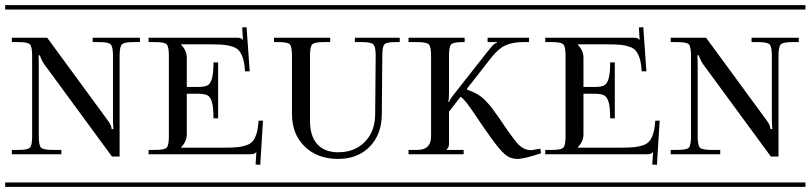

<svg xmlns="http://www.w3.org/2000/svg" viewBox="-29 -728 3158 748"><path d="M-8.8 -708H542V-690.9H-8.8ZM-8.8 -17.1H542V0H-8.8ZM17.1 -581.1H154.8L389.2 -261.2Q405.8 -239.7 405.8 -225.1H413.1Q411.1 -244.6 411.1 -267.1V-511.2Q411.1 -546.4 402.1 -555.2Q393.1 -564 357.9 -564H332V-581.1H516.1V-564H490.2Q455.1 -564 446 -555.2Q437 -546.4 437 -511.2V-118.2H407.2L146 -474.1Q140.1 -481.9 135.5 -490.7Q130.9 -499.5 128.9 -504.9Q127 -510.3 127 -512.2H121.1Q122.1 -501 122.1 -470.2V-196.8Q122.1 -161.6 130.9 -152.8Q139.6 -144 174.8 -144H210V-127H17.1V-144H43.9Q79.1 -144 87.6 -152.8Q96.2 -161.6 96.2 -196.8V-511.2Q96.2 -546.4 87.6 -555.2Q79.1 -564 43.9 -564H17.1Z M549.8 -581.1H890.6Q902.8 -581.1 907 -579.8Q911.1 -578.6 916.5 -573.2H917.5L914.6 -621.1L931.6 -622.1L943.8 -450.2H925.8Q923.8 -479 918.5 -497.6Q913.1 -516.1 904.5 -527.8Q896 -539.6 879.6 -545.4Q863.3 -551.3 844.5 -553.2Q825.7 -555.2 794.9 -555.2H676.8V-553.2Q698.7 -531.2 698.7 -502.9V-389.2H741.7Q766.6 -389.2 778.6 -395Q790.5 -400.9 796.6 -421.4Q802.7 -441.9 802.7 -484.9H820.8V-267.1H802.7Q802.7 -310.1 796.6 -330.6Q790.5 -351.1 778.6 -356.9Q766.6 -362.8 741.7 -362.8H698.7V-205.1Q698.7 -176.8 676.8 -154.8V-152.8H847.7Q878.4 -152.8 897.2 -154.8Q916 -156.7 932.4 -162.6Q948.7 -168.5 957.3 -180.2Q965.8 -191.9 971.2 -210.4Q976.6 -229 978.5 -257.8H995.6L984.9 -85.9L966.8 -86.9L969.7 -134.8H968.8Q963.9 -129.9 959 -128.4Q954.1 -127 941.9 -127H549.8V-144H576.7Q611.8 -144 620.4 -152.8Q628.9 -161.6 628.9 -196.8V-511.2Q628.9 -546.4 620.4 -555.2Q611.8 -564 576.7 -564H549.8ZM523.9 -708H1030.8V-690.9H523.9ZM523.9 -17.1H1030.8V0H523.9Z M1012.7 -708H1554.7V-690.9H1012.7ZM1012.7 -17.1H1554.7V0H1012.7ZM1038.6 -581.1H1257.3V-564H1231.4Q1196.3 -564 1187.5 -555.2Q1178.7 -546.4 1178.7 -511.2V-257.8Q1178.7 -197.8 1207 -166.3Q1235.4 -134.8 1288.6 -134.8Q1353.5 -134.8 1393.1 -176Q1432.6 -217.3 1432.6 -284.2L1434.6 -511.2Q1434.6 -546.4 1425.5 -555.2Q1416.5 -564 1381.3 -564H1353.5V-581.1H1528.3V-564H1511.7Q1477.1 -564 1468.8 -555.4Q1460.4 -546.9 1460.4 -511.2L1458.5 -284.2Q1458.5 -205.6 1411.9 -157.2Q1365.2 -108.9 1288.6 -108.9Q1207.5 -108.9 1158 -157.2Q1108.4 -205.6 1108.4 -284.2V-511.2Q1108.4 -546.4 1100.1 -555.2Q1091.8 -564 1056.6 -564H1038.6Z M1536.6 -708H2087.4V-690.9H1536.6ZM1536.6 -17.1H2087.4V0H1536.6ZM1720.2 -511.2V-365.2Q1720.2 -340.8 1717.3 -332L1720.2 -330.1Q1724.1 -341.3 1737.3 -357.9L1868.7 -524.9Q1880.9 -540.5 1887.9 -548.1Q1895 -555.7 1897.9 -557.6Q1900.9 -559.6 1907.2 -562V-564H1870.6V-581.1H2032.2V-564H2009.3Q1969.7 -564 1941.9 -552Q1914.1 -540 1885.3 -503.9L1790.5 -382.8V-378.9Q1813 -371.1 1829.8 -361.6Q1846.7 -352.1 1861.8 -336.4Q1877 -320.8 1886.2 -308.8Q1895.5 -296.9 1913.6 -271L1951.2 -215.8Q1979.5 -176.3 1991.2 -164.6Q2013.7 -143.1 2038.6 -143.1Q2040 -143.1 2043.5 -143.6Q2046.9 -144 2048.3 -144L2076.2 -148.9L2078.6 -130.9Q2013.7 -108.9 1986.3 -108.9Q1958.5 -108.9 1937 -127.7Q1915.5 -146.5 1881.3 -194.8L1852.5 -235.8Q1843.8 -248 1823.7 -278.1Q1803.7 -308.1 1790.8 -325Q1777.8 -341.8 1765.6 -351.1L1720.2 -293V-171.9Q1720.2 -160.2 1718.5 -155.8Q1716.8 -151.4 1711.4 -146V-144H1777.3V-127H1562.5V-144H1597.2Q1650.4 -144 1650.4 -196.8V-511.2Q1650.4 -546.4 1641.4 -555.2Q1632.3 -564 1597.2 -564H1562.5V-581.1H1781.2V-564H1772.5Q1737.3 -564 1728.8 -555.2Q1720.2 -546.4 1720.2 -511.2Z M2095.2 -581.1H2436Q2448.2 -581.1 2452.4 -579.8Q2456.5 -578.6 2461.9 -573.2H2462.9L2460 -621.1L2477.1 -622.1L2489.3 -450.2H2471.2Q2469.2 -479 2463.9 -497.6Q2458.5 -516.1 2450 -527.8Q2441.4 -539.6 2425 -545.4Q2408.7 -551.3 2389.9 -553.2Q2371.1 -555.2 2340.3 -555.2H2222.2V-553.2Q2244.1 -531.2 2244.1 -502.9V-389.2H2287.1Q2312 -389.2 2324 -395Q2335.9 -400.9 2342 -421.4Q2348.1 -441.9 2348.1 -484.9H2366.2V-267.1H2348.1Q2348.1 -310.1 2342 -330.6Q2335.9 -351.1 2324 -356.9Q2312 -362.8 2287.1 -362.8H2244.1V-205.1Q2244.1 -176.8 2222.2 -154.8V-152.8H2393.1Q2423.8 -152.8 2442.6 -154.8Q2461.4 -156.7 2477.8 -162.6Q2494.1 -168.5 2502.7 -180.2Q2511.2 -191.9 2516.6 -210.4Q2522 -229 2523.9 -257.8H2541L2530.3 -85.9L2512.2 -86.9L2515.1 -134.8H2514.2Q2509.3 -129.9 2504.4 -128.4Q2499.5 -127 2487.3 -127H2095.2V-144H2122.1Q2157.2 -144 2165.8 -152.8Q2174.3 -161.6 2174.3 -196.8V-511.2Q2174.3 -546.4 2165.8 -555.2Q2157.2 -564 2122.1 -564H2095.2ZM2069.3 -708H2576.2V-690.9H2069.3ZM2069.3 -17.1H2576.2V0H2069.3Z M2558.1 -708H3108.9V-690.9H2558.1ZM2558.1 -17.1H3108.9V0H2558.1ZM2584 -581.1H2721.7L2956.1 -261.2Q2972.7 -239.7 2972.7 -225.1H2980Q2978 -244.6 2978 -267.1V-511.2Q2978 -546.4 2969 -555.2Q2960 -564 2924.8 -564H2898.9V-581.1H3083V-564H3057.1Q3022 -564 3012.9 -555.2Q3003.9 -546.4 3003.9 -511.2V-118.2H2974.1L2712.9 -474.1Q2707 -481.9 2702.4 -490.7Q2697.8 -499.5 2695.8 -504.9Q2693.8 -510.3 2693.8 -512.2H2688Q2689 -501 2689 -470.2V-196.8Q2689 -161.6 2697.8 -152.8Q2706.5 -144 2741.7 -144H2776.9V-127H2584V-144H2610.8Q2646 -144 2654.5 -152.8Q2663.1 -161.6 2663.1 -196.8V-511.2Q2663.1 -546.4 2654.5 -555.2Q2646 -564 2610.8 -564H2584Z"/></svg>

Font: FoglihtenFr01
Style: Regular
Weight: 500
Version: Version 0.68